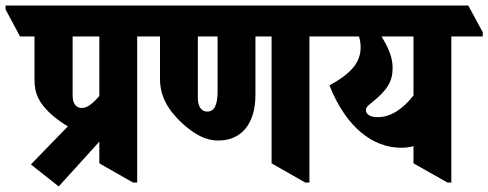

<svg xmlns="http://www.w3.org/2000/svg" viewBox="-88 -647 1755 690"><path d="M123 23 269 -138V-60L390 9H405V-516H518V-531L466 -627H-68V-613L-16 -516H36V-359C36 -308 54 -273 102 -231C120 -216 138 -203 156 -193L23 -56ZM173 -304V-516H269V-302C243 -272 224 -259 206 -259C185 -259 173 -275 173 -304Z M697 -142C780 -142 830 -203 830 -306V-516H888V-60L1009 9H1024V-516H1137V-531L1085 -627H382V-613L434 -516H487V-363C487 -303 514 -252 569 -202C614 -162 652 -142 697 -142ZM623 -296V-516H694V-320C694 -271 683 -246 657 -246C635 -246 623 -264 623 -296Z M1354 -116C1370 -116 1385 -118 1398 -122V-60L1520 9H1534V-516H1647V-531L1595 -627H1000V-613L1053 -516H1202C1206 -504 1208 -491 1208 -477C1208 -424 1176 -384 1096 -340C1156 -189 1252 -116 1354 -116ZM1238 -233C1231 -238 1227 -243 1227 -251C1227 -259 1231 -265 1244 -275C1304 -323 1323 -353 1323 -404C1323 -439 1309 -474 1283 -516H1398V-304C1359 -254 1315 -226 1270 -226C1257 -226 1245 -228 1238 -233Z"/></svg>

Font: Noto Serif Devanagari ExtraCondensed Black
Style: Regular
Weight: 900
Width: 2
Designer: Universal Thirst, Indian Type Foundry and the Monotype Design Team
Foundry: Monotype Imaging Inc.
Version: Version 2.004